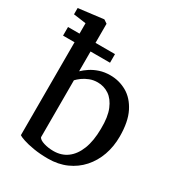

<svg xmlns="http://www.w3.org/2000/svg" viewBox="-199 -940 986 1071"><g transform="rotate(30 294.0 -404.0)"><path d="M-3.5 -759V-799.5L154.5 -819H158L180 -804V-498Q196.5 -514 220.2 -529.8Q244 -545.5 275 -555.8Q306 -566 343 -566Q400.5 -566 449.5 -538Q498.5 -510 528.5 -450.5Q558.5 -391 558.5 -296Q558.5 -231.5 538.8 -175.8Q519 -120 481.5 -78Q444 -36 391.2 -12.5Q338.5 11 273 11Q221.5 11 179.5 4Q137.5 -3 110.5 -12.2Q83.5 -21.5 77 -27V-748ZM302 -496.5Q274 -496.5 250.2 -487.2Q226.5 -478 208.5 -464.8Q190.5 -451.5 180 -440V-73Q187 -58.5 215.8 -49.8Q244.5 -41 278 -41Q329 -41 366.2 -68.5Q403.5 -96 424.5 -149.5Q445.5 -203 446 -281Q447.5 -357.5 427.8 -405Q408 -452.5 375 -474.5Q342 -496.5 302 -496.5ZM3 -681H305.5V-625.5H3Z"/></g></svg>

Font: Merriweather 28pt
Style: Regular
Weight: 400
Version: Version 2.100